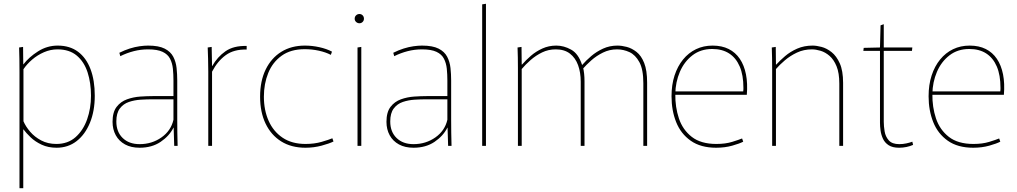

<svg xmlns="http://www.w3.org/2000/svg" viewBox="-20 -771 5378 1015"><path d="M83 -390Q83 -428 82.5 -459Q82 -490 81 -520L102 -523L103 -431H104Q133 -469 181 -499.5Q229 -530 285 -530Q349 -530 392.5 -497.5Q436 -465 458.5 -405.5Q481 -346 481 -265Q481 -184 455.5 -122Q430 -60 385 -25Q340 10 279 10Q235 10 200.5 -6Q166 -22 142 -45Q118 -68 104 -87H103V224H83ZM278 -10Q339 -10 379.5 -46Q420 -82 440.5 -140Q461 -198 461 -265Q461 -333 443 -388.5Q425 -444 386 -477Q347 -510 284 -510Q247 -510 212.5 -495Q178 -480 150 -456Q122 -432 104 -405V-130Q116 -102 139.5 -74.5Q163 -47 198 -28.5Q233 -10 278 -10Z M718 10Q673 10 641 -7.5Q609 -25 592 -56Q575 -87 575 -127Q575 -178 596.5 -206Q618 -234 651.5 -246Q685 -258 721.5 -260.5Q758 -263 788 -263H897V-345Q897 -378 894 -407.5Q891 -437 879 -460.5Q867 -484 839.5 -497Q812 -510 763 -510Q724 -510 687 -500.5Q650 -491 616 -474L611 -492Q639 -506 666 -514.5Q693 -523 718 -526.5Q743 -530 763 -530Q819 -530 850.5 -514Q882 -498 896 -471Q910 -444 913.5 -411.5Q917 -379 917 -346V-134Q917 -106 917.5 -69Q918 -32 919 0H901L898 -96H897Q875 -52 829 -21Q783 10 718 10ZM718 -9Q783 -9 833.5 -44.5Q884 -80 897 -138V-246H785Q757 -246 724 -244Q691 -242 661.5 -232Q632 -222 613.5 -197.5Q595 -173 595 -129Q595 -74 628.5 -41.5Q662 -9 718 -9Z M1081 0V-392Q1081 -430 1080 -460.5Q1079 -491 1078 -520L1099 -523L1101 -422H1102Q1129 -470 1172 -500Q1215 -530 1284 -528V-509Q1217 -511 1173.5 -479.5Q1130 -448 1101 -392V0Z M1595 10Q1520 10 1466.5 -23.5Q1413 -57 1384 -117.5Q1355 -178 1355 -260Q1355 -343 1384.5 -403.5Q1414 -464 1467 -497Q1520 -530 1592 -530Q1630 -530 1668.5 -521.5Q1707 -513 1735 -498L1729 -481Q1702 -495 1665.5 -503Q1629 -511 1591 -511Q1517 -511 1469 -476.5Q1421 -442 1398 -385Q1375 -328 1375 -260Q1375 -189 1400 -132.5Q1425 -76 1474 -43Q1523 -10 1595 -10Q1642 -10 1680 -21Q1718 -32 1737 -40L1743 -23Q1721 -12 1680 -1Q1639 10 1595 10Z M1870 -520 1890 -523V0H1870ZM1880 -648Q1870 -648 1862.5 -655Q1855 -662 1855 -672Q1855 -683 1862.5 -690Q1870 -697 1880 -697Q1890 -697 1897 -690Q1904 -683 1904 -672Q1904 -662 1897 -655Q1890 -648 1880 -648Z M2166 10Q2121 10 2089 -7.5Q2057 -25 2040 -56Q2023 -87 2023 -127Q2023 -178 2044.5 -206Q2066 -234 2099.5 -246Q2133 -258 2169.5 -260.5Q2206 -263 2236 -263H2345V-345Q2345 -378 2342 -407.5Q2339 -437 2327 -460.5Q2315 -484 2287.5 -497Q2260 -510 2211 -510Q2172 -510 2135 -500.5Q2098 -491 2064 -474L2059 -492Q2087 -506 2114 -514.5Q2141 -523 2166 -526.5Q2191 -530 2211 -530Q2267 -530 2298.5 -514Q2330 -498 2344 -471Q2358 -444 2361.5 -411.5Q2365 -379 2365 -346V-134Q2365 -106 2365.5 -69Q2366 -32 2367 0H2349L2346 -96H2345Q2323 -52 2277 -21Q2231 10 2166 10ZM2166 -9Q2231 -9 2281.5 -44.5Q2332 -80 2345 -138V-246H2233Q2205 -246 2172 -244Q2139 -242 2109.5 -232Q2080 -222 2061.5 -197.5Q2043 -173 2043 -129Q2043 -74 2076.5 -41.5Q2110 -9 2166 -9Z M2529 -748 2549 -751V0H2529Z M2718 -411Q2718 -441 2717.5 -466.5Q2717 -492 2716 -520L2737 -523L2738 -430H2740Q2760 -453 2786.5 -476Q2813 -499 2847 -514.5Q2881 -530 2921 -530Q2961 -530 2999.5 -508.5Q3038 -487 3057 -428H3058Q3078 -451 3105.5 -474.5Q3133 -498 3168 -514Q3203 -530 3244 -530Q3267 -530 3293.5 -523Q3320 -516 3345 -496.5Q3370 -477 3385.5 -438Q3401 -399 3401 -334V0H3381V-331Q3381 -404 3360 -442.5Q3339 -481 3307.5 -495.5Q3276 -510 3242 -510Q3202 -510 3167.5 -493Q3133 -476 3106 -452Q3079 -428 3060 -406L3062 -416Q3066 -400 3068 -381Q3070 -362 3070 -341V0H3050V-339Q3050 -388 3036 -426.5Q3022 -465 2993 -487.5Q2964 -510 2918 -510Q2879 -510 2846 -494Q2813 -478 2785.5 -454Q2758 -430 2738 -406V0H2718Z M3766 10Q3684 10 3631.5 -27Q3579 -64 3554.5 -125.5Q3530 -187 3530 -262Q3530 -323 3546 -372Q3562 -421 3591 -456.5Q3620 -492 3659.5 -511Q3699 -530 3747 -530Q3796 -530 3832 -512Q3868 -494 3891 -460Q3914 -426 3923.5 -378Q3933 -330 3928 -270H3545L3550 -274Q3549 -205 3569 -145Q3589 -85 3637 -47.5Q3685 -10 3767 -10Q3815 -10 3850.5 -21Q3886 -32 3903 -39L3909 -22Q3890 -12 3851 -1Q3812 10 3766 10ZM3546 -288H3909Q3910 -294 3910 -299.5Q3910 -305 3910 -307Q3910 -374 3890.5 -419.5Q3871 -465 3834.5 -488.5Q3798 -512 3745 -512Q3684 -512 3640.5 -478.5Q3597 -445 3574 -391Q3551 -337 3550 -275Z M4062 -400Q4062 -436 4061.5 -464Q4061 -492 4060 -520L4081 -523L4082 -430H4084Q4103 -451 4130.5 -474.5Q4158 -498 4194.5 -514Q4231 -530 4276 -530Q4296 -530 4323 -523Q4350 -516 4376 -495.5Q4402 -475 4419.5 -436Q4437 -397 4437 -333V0H4417V-329Q4417 -385 4402.5 -420.5Q4388 -456 4365.5 -475.5Q4343 -495 4318 -502.5Q4293 -510 4272 -510Q4229 -510 4193 -493Q4157 -476 4129 -452Q4101 -428 4082 -406V0H4062Z M4733 10Q4698 10 4677.5 -3.5Q4657 -17 4647.5 -38Q4638 -59 4635 -81Q4632 -103 4632 -121V-502H4544L4546 -518L4632 -520L4635 -637L4652 -643V-520H4803L4801 -502H4652V-127Q4652 -104 4656.5 -76.5Q4661 -49 4678.5 -29Q4696 -9 4734 -9Q4753 -9 4771.5 -13Q4790 -17 4803 -22L4807 -5Q4791 2 4772 6Q4753 10 4733 10Z M5125 10Q5043 10 4990.5 -27Q4938 -64 4913.5 -125.5Q4889 -187 4889 -262Q4889 -323 4905 -372Q4921 -421 4950 -456.5Q4979 -492 5018.5 -511Q5058 -530 5106 -530Q5155 -530 5191 -512Q5227 -494 5250 -460Q5273 -426 5282.5 -378Q5292 -330 5287 -270H4904L4909 -274Q4908 -205 4928 -145Q4948 -85 4996 -47.5Q5044 -10 5126 -10Q5174 -10 5209.5 -21Q5245 -32 5262 -39L5268 -22Q5249 -12 5210 -1Q5171 10 5125 10ZM4905 -288H5268Q5269 -294 5269 -299.5Q5269 -305 5269 -307Q5269 -374 5249.5 -419.5Q5230 -465 5193.5 -488.5Q5157 -512 5104 -512Q5043 -512 4999.5 -478.5Q4956 -445 4933 -391Q4910 -337 4909 -275Z"/></svg>

Font: Murecho Thin Thin
Style: Regular
Weight: 250
Version: Version 1.010